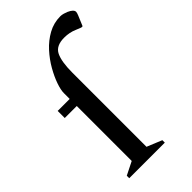

<svg xmlns="http://www.w3.org/2000/svg" viewBox="-232 -816 882 882"><g transform="rotate(-45 209.0 -375.0)"><path d="M50 0V-16L114 -48V-405H36V-451H114V-489Q114 -509 125 -541Q136 -573 156.5 -609Q177 -645 206 -677Q235 -709 272 -729.5Q309 -750 352 -750Q361 -750 371.5 -747Q382 -744 389 -741Q418 -728 418 -713Q418 -707 413 -695L392 -645H384L359 -655Q330 -668 295 -668Q242 -668 225 -633.5Q208 -599 208 -527V-46L281 -16V0Z"/></g></svg>

Font: Spectral Medium
Style: Regular
Weight: 500
Designer: Jean-Baptiste Levee
Foundry: Production Type
Version: Version 2.001